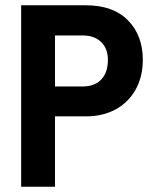

<svg xmlns="http://www.w3.org/2000/svg" viewBox="-20 -706 587 726"><path d="M60 0V-686H305Q408 -686 464 -629Q520 -572 520 -480Q520 -416 493 -367.5Q466 -319 417.5 -292.5Q369 -266 305 -266H188V0ZM292 -379Q338 -379 363 -405.5Q388 -432 388 -480Q388 -522 362.5 -547Q337 -572 292 -572H188V-379Z"/></svg>

Font: AXENEO7
Style: Regular
Weight: 400
Designer: Hector Gatti, Simon Guibord
Foundry: Omnibus-Type, Jean-Christophe Thérien
Version: Version 1.000